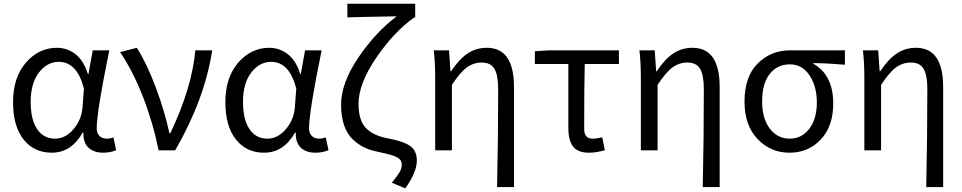

<svg xmlns="http://www.w3.org/2000/svg" viewBox="-20 -816 5223 1042"><path d="M260.7 12.7Q165 12.7 107.9 -59.1Q50.8 -130.9 50.8 -261.7Q50.8 -395.5 120.6 -476.1Q190.4 -556.6 289.1 -556.6Q344.7 -556.6 389.6 -522Q434.6 -487.3 457 -414.1H460L483.4 -543H573.2Q504.9 -210 504.9 -119.1Q504.9 -92.8 520 -78.1Q535.2 -63.5 558.6 -63.5Q577.1 -63.5 595.7 -70.3L610.4 -1Q579.1 12.7 540 12.7Q489.3 12.7 460.4 -14.2Q431.6 -41 432.6 -96.7H428.7Q367.2 12.7 260.7 12.7ZM279.3 -63.5Q334 -63.5 377.9 -113.8Q421.9 -164.1 427.7 -232.4L435.5 -335Q398.4 -480.5 298.8 -480.5Q236.3 -480.5 191.4 -422.4Q146.5 -364.3 146.5 -262.7Q146.5 -168 181.2 -115.7Q215.8 -63.5 279.3 -63.5Z M840.8 0Q810.5 -150.4 755.9 -290.5Q701.2 -430.7 631.8 -533.2L722.7 -556.6Q776.4 -472.7 825.7 -340.8Q875 -209 899.4 -92.8H904.3Q1022.5 -341.8 1040 -543H1131.8Q1090.8 -277.3 930.7 0Z M1413.1 12.7Q1317.4 12.7 1260.3 -59.1Q1203.1 -130.9 1203.1 -261.7Q1203.1 -395.5 1272.9 -476.1Q1342.8 -556.6 1441.4 -556.6Q1497.1 -556.6 1542 -522Q1586.9 -487.3 1609.4 -414.1H1612.3L1635.7 -543H1725.6Q1657.2 -210 1657.2 -119.1Q1657.2 -92.8 1672.4 -78.1Q1687.5 -63.5 1710.9 -63.5Q1729.5 -63.5 1748 -70.3L1762.7 -1Q1731.4 12.7 1692.4 12.7Q1641.6 12.7 1612.8 -14.2Q1584 -41 1585 -96.7H1581.1Q1519.5 12.7 1413.1 12.7ZM1431.6 -63.5Q1486.3 -63.5 1530.3 -113.8Q1574.2 -164.1 1580.1 -232.4L1587.9 -335Q1550.8 -480.5 1451.2 -480.5Q1388.7 -480.5 1343.8 -422.4Q1298.8 -364.3 1298.8 -262.7Q1298.8 -168 1333.5 -115.7Q1368.2 -63.5 1431.6 -63.5Z M2179.7 206.1 2106.4 175.8Q2138.7 135.7 2149.4 117.2Q2160.2 98.6 2160.2 77.1Q2160.2 51.8 2135.7 38.1Q2111.3 24.4 2035.2 8.8Q1990.2 0 1956.5 -16.1Q1922.9 -32.2 1893.1 -61Q1863.3 -89.8 1847.2 -136.7Q1831.1 -183.6 1831.1 -248Q1831.1 -365.2 1924.3 -502.9Q2017.6 -640.6 2132.8 -727.5Q1910.2 -723.6 1865.2 -721.7V-795.9H2233.4V-721.7H2228.5Q2117.2 -642.6 2021.5 -502Q1925.8 -361.3 1925.8 -252.9Q1925.8 -162.1 1966.3 -120.6Q2006.8 -79.1 2087.9 -64.5Q2170.9 -48.8 2206.5 -23.4Q2242.2 2 2242.2 55.7Q2242.2 118.2 2179.7 206.1Z M2677.7 199.2Q2683.6 -66.4 2683.6 -332Q2683.6 -409.2 2663.1 -442.9Q2642.6 -476.6 2594.7 -476.6Q2549.8 -476.6 2513.7 -450.2Q2477.5 -423.8 2432.6 -355.5V0H2341.8V-393.6Q2341.8 -478.5 2334 -543H2417L2424.8 -428.7H2427.7Q2470.7 -494.1 2517.1 -525.4Q2563.5 -556.6 2622.1 -556.6Q2769.5 -556.6 2769.5 -343.8V199.2Z M3175.8 12.7Q3116.2 12.7 3090.3 -20.5Q3064.5 -53.7 3064.5 -122.1V-468.8H2882.8V-538.1L2960.9 -543H3338.9V-468.8H3153.3Q3150.4 -345.7 3150.4 -116.2Q3150.4 -63.5 3195.3 -63.5Q3219.7 -63.5 3248 -71.3L3262.7 -1Q3217.8 12.7 3175.8 12.7Z M3793.9 199.2Q3799.8 -66.4 3799.8 -332Q3799.8 -409.2 3779.3 -442.9Q3758.8 -476.6 3710.9 -476.6Q3666 -476.6 3629.9 -450.2Q3593.8 -423.8 3548.8 -355.5V0H3458V-393.6Q3458 -478.5 3450.2 -543H3533.2L3541 -428.7H3543.9Q3586.9 -494.1 3633.3 -525.4Q3679.7 -556.6 3738.3 -556.6Q3885.7 -556.6 3885.7 -343.8V199.2Z M4020.5 -264.6Q4020.5 -400.4 4092.3 -471.7Q4164.1 -543 4268.6 -543H4565.4V-464.8Q4472.7 -472.7 4394.5 -473.6V-469.7Q4502 -409.2 4502 -253.9Q4502 -130.9 4434.6 -59.1Q4367.2 12.7 4264.6 12.7Q4162.1 12.7 4091.3 -61.5Q4020.5 -135.7 4020.5 -264.6ZM4265.6 -63.5Q4331.1 -63.5 4372.1 -117.2Q4413.1 -170.9 4413.1 -260.7Q4413.1 -346.7 4373.5 -406.7Q4334 -466.8 4266.6 -466.8Q4199.2 -466.8 4157.7 -415Q4116.2 -363.3 4116.2 -264.6Q4116.2 -172.9 4157.7 -118.2Q4199.2 -63.5 4265.6 -63.5Z M5006.8 199.2Q5012.7 -66.4 5012.7 -332Q5012.7 -409.2 4992.2 -442.9Q4971.7 -476.6 4923.8 -476.6Q4878.9 -476.6 4842.8 -450.2Q4806.6 -423.8 4761.7 -355.5V0H4670.9V-393.6Q4670.9 -478.5 4663.1 -543H4746.1L4753.9 -428.7H4756.8Q4799.8 -494.1 4846.2 -525.4Q4892.6 -556.6 4951.2 -556.6Q5098.6 -556.6 5098.6 -343.8V199.2Z"/></svg>

Font: Bpmf Zihi Sans Regular
Style: Regular
Weight: 400
Foundry: But Ko
Version: Version 1.320